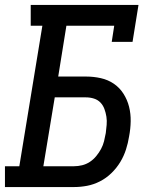

<svg xmlns="http://www.w3.org/2000/svg" viewBox="-28 -755 648 775"><path d="M271 0H-8V-84H50L143 -651H96V-735H531L507 -586H423L433 -651H240L207 -446H320Q350 -446 379 -439.5Q408 -433 431.5 -417Q455 -401 470.5 -376.5Q486 -352 493 -324Q500 -296 499.5 -265.5Q499 -235 493 -204Q489 -178 480.5 -151.5Q472 -125 457.5 -101Q443 -77 422 -56.5Q401 -36 375.5 -23Q350 -10 323.5 -5Q297 0 271 0ZM147 -84H271Q287 -84 303.5 -88Q320 -92 334.5 -101.5Q349 -111 360.5 -125Q372 -139 380 -154Q388 -169 392 -185Q396 -201 399 -218Q401 -234 402.5 -251Q404 -268 401.5 -284Q399 -300 393.5 -315Q388 -330 377.5 -341Q367 -352 351.5 -357Q336 -362 319 -362H193Z"/></svg>

Font: Iosevka HT Medium Extended
Style: Italic
Weight: 500
Width: 7
Italic angle: -9°
Monospace: yes
Designer: Belleve Invis
Foundry: Belleve Invis
Version: Version 32.3.0; ttfautohint (v1.8.4)